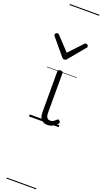

<svg xmlns="http://www.w3.org/2000/svg" viewBox="-356 -1171 976 1832"><g transform="rotate(20 131.5 -255.0)"><path d="M192 17Q171 17 155.5 10.5Q140 4 129 -8Q118 -20 112.5 -38.5Q107 -57 107 -82V-496Q107 -506 113 -510.5Q119 -515 132 -515Q146 -515 152.5 -510.5Q159 -506 159 -496V-94Q159 -74 163.5 -60Q168 -46 177.5 -38.5Q187 -31 202 -31Q213 -31 223 -34.5Q233 -38 243 -45.5Q253 -53 263 -63Q269 -69 275.5 -68Q282 -67 288 -59Q293 -54 295 -48Q297 -42 292 -35Q281 -20 264.5 -8Q248 4 229.5 10.5Q211 17 192 17ZM275 -839Q283 -839 291 -832Q299 -825 299 -816Q299 -814 298 -810.5Q297 -807 293 -804L155 -638Q151 -632 145 -628.5Q139 -625 130 -625Q121 -625 115.5 -628.5Q110 -632 105 -638L-33 -804Q-36 -807 -37 -810.5Q-38 -814 -38 -816Q-38 -825 -30.5 -832Q-23 -839 -15 -839Q-10 -839 -6 -837Q-2 -835 2 -831L130 -694L259 -831Q263 -835 266.5 -837Q270 -839 275 -839ZM0 621H301V631H0ZM0 -20H301V0H0ZM0 -505H301V-500H0ZM0 -1141H301V-1131H0Z"/></g></svg>

Font: Playwrite BR Guides
Style: Regular
Weight: 400
Designer: Veronika Burian, José Scaglione
Foundry: TypeTogether
Version: Version 1.003